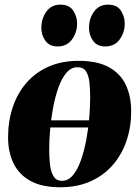

<svg xmlns="http://www.w3.org/2000/svg" viewBox="-20 -774 579 808"><path d="M355 -237.5H181.5L185.5 -267.5H358.5ZM311 -518Q389 -518 437.8 -491.5Q486.5 -465 509.2 -417.2Q532 -369.5 532 -304.5Q532 -239.5 512.5 -181.8Q493 -124 455 -80Q417 -36 361.2 -11Q305.5 14 233.5 14Q156.5 14 108 -12.8Q59.5 -39.5 36.8 -87Q14 -134.5 14 -196Q14 -264 33.5 -322.5Q53 -381 91 -425Q129 -469 184.2 -493.5Q239.5 -518 311 -518ZM305.5 -491Q279.5 -491 259.8 -468Q240 -445 226.2 -406.8Q212.5 -368.5 203.8 -322.5Q195 -276.5 191 -229.5Q187 -182.5 187 -143Q187 -112.5 190.2 -82.5Q193.5 -52.5 205 -32.8Q216.5 -13 241 -13Q267 -13 286.8 -36.5Q306.5 -60 320.2 -98.8Q334 -137.5 342.8 -184Q351.5 -230.5 355.5 -277.5Q359.5 -324.5 359.5 -364Q359.5 -399.5 356.2 -428.2Q353 -457 341.8 -474Q330.5 -491 305.5 -491ZM222 -578.5Q188.5 -578.5 171.2 -602.2Q154 -626 154 -656.5Q154 -696 175.2 -725.2Q196.5 -754.5 234 -754.5Q272 -754.5 288.2 -729.2Q304.5 -704 304.5 -675Q304.5 -638 283.2 -608.2Q262 -578.5 222 -578.5ZM422.5 -578.5Q389 -578.5 371.8 -602.2Q354.5 -626 354.5 -656.5Q354.5 -696 375.8 -725.2Q397 -754.5 434.5 -754.5Q472.5 -754.5 488.8 -729.2Q505 -704 505 -675Q505 -638 483.8 -608.2Q462.5 -578.5 422.5 -578.5Z"/></svg>

Font: Merriweather 144pt Black
Style: Italic
Weight: 900
Italic angle: -7.8°
Version: Version 2.101